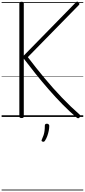

<svg xmlns="http://www.w3.org/2000/svg" viewBox="-20 -1445 1049 2373"><path d="M247 14Q233 14 226 9Q219 4 219 -7V-1404Q219 -1423 247 -1423Q274 -1423 274 -1404V-758L919 -1417Q928 -1426 935.5 -1425Q943 -1424 951 -1414Q961 -1404 961.5 -1397Q962 -1390 954 -1382L324 -739Q424 -607 529.5 -480.5Q635 -354 744.5 -239.5Q854 -125 966 -27Q974 -20 974 -12Q974 -4 962 8Q953 17 945 16.5Q937 16 927 8Q841 -65 753.5 -154Q666 -243 582 -339.5Q498 -436 420 -533Q342 -630 274 -720V-7Q274 4 268 9Q262 14 247 14ZM505 305Q495 301 493.5 294.5Q492 288 499 275Q511 249 519 224.5Q527 200 530.5 171.5Q534 143 534 108Q534 97 540 90.5Q546 84 559 84Q574 84 581.5 92Q589 100 589 111Q589 138 582.5 171Q576 204 564.5 236Q553 268 537 292Q531 302 524 305.5Q517 309 505 305ZM0 898H1009V908H0ZM0 -20H1009V0H0ZM0 -505H1009V-500H0ZM0 -1418H1009V-1408H0Z"/></svg>

Font: Playwrite FR Trad Guides
Style: Regular
Weight: 400
Designer: Veronika Burian, José Scaglione
Foundry: TypeTogether
Version: Version 1.003